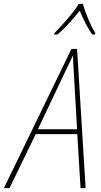

<svg xmlns="http://www.w3.org/2000/svg" viewBox="-78 -969 518 989"><path d="M218 -791Q249 -818 279.5 -851.5Q310 -885 333 -914Q345 -883 362.5 -849.5Q380 -816 397 -791H411L413 -798Q396 -825 376.5 -871.5Q357 -918 349 -949H328Q306 -914 268.5 -870.5Q231 -827 202 -798L201 -791ZM258 -600Q269 -623 278.5 -642.5Q288 -662 296 -680H298Q298 -662 299.5 -641Q301 -620 302 -600L319 -303H117ZM-29 0 106 -278H320L337 0H363L319 -717H290L-58 0Z"/></svg>

Font: Noto Sans Display SemiCondensed Thin
Style: Italic
Weight: 250
Width: 4
Designer: Monotype Design team
Foundry: Monotype Imaging Inc.
Version: 1.000